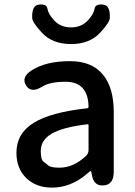

<svg xmlns="http://www.w3.org/2000/svg" viewBox="-20 -843 615 876"><path d="M217 13Q145 13 100 -30.5Q55 -74 55 -146Q55 -234 133.5 -282.5Q212 -331 378 -349Q384 -350 384 -356Q382 -470 279 -470Q208 -470 173 -448Q122 -416 99 -453Q75 -491 126 -523Q191 -564 299 -564Q400 -564 450 -502Q499 -443 499 -331V-59Q499 0 452 3Q406 7 398 -51L397 -56Q396 -63 394 -63Q392 -63 378 -51Q304 13 217 13ZM252 -78Q314 -78 372 -131Q384 -142 384 -159V-272Q384 -277 379 -276Q266 -263 214 -232Q166 -203 166 -154Q166 -115 178.5 -105.5Q191 -96 202 -87Q213 -78 252 -78ZM170 -695Q128 -741 127 -760Q124 -819 158 -822Q193 -826 196.5 -803Q200 -780 226 -751Q256 -718 304 -718Q352 -718 382 -751Q408 -780 411.5 -803Q415 -826 450 -822Q484 -819 481 -760Q480 -741 438 -695Q390 -642 304 -642Q218 -642 170 -695Z"/></svg>

Font: Resource Han Rounded CN Medium
Style: Regular
Weight: 500
Designer: Cyano Hao (round all glyphs); Ryoko NISHIZUKA 西塚涼子 (kana, bopomofo & ideographs); Paul D. Hunt (Latin, Greek & Cyrillic)
Foundry: Cyano Hao
Version: 0.990